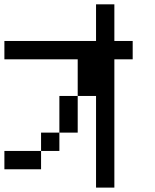

<svg xmlns="http://www.w3.org/2000/svg" viewBox="-20 -853 707 873"><path d="M0 -83.3V-166.7H166.7V-83.3ZM0 -583.3V-666.7H416.7V-833.3H500V-666.7H583.3V-583.3H500V0H416.7V-416.7H333.3V-583.3ZM166.7 -166.7V-250H250V-166.7ZM250 -416.7H333.3V-250H250Z"/></svg>

Font: Galmuri11 Condensed
Style: Regular
Weight: 400
Width: 3
Designer: Lee Minseo (quiple)
Version: Version 2.399;hotconv 1.1.1;makeotfexe 2.6.0 DEVELOPMENT